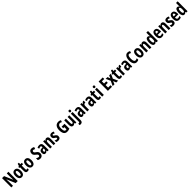

<svg xmlns="http://www.w3.org/2000/svg" viewBox="1619 -5474 10428 10428"><g transform="rotate(-45 6833.0 -260.5)"><path d="M561 0H403L192 -500H188Q191 -431 192 -391Q193 -351 196 -315V0H70V-714H226L437 -225H440Q439 -271 438 -301.5Q437 -332 436 -355.5Q435 -379 434 -405V-714H561Z M1079 -274Q1079 -198 1058.5 -133.5Q1038 -69 992 -29.5Q946 10 870 10Q799 10 753.5 -29Q708 -68 686 -132.5Q664 -197 664 -274Q664 -357 685.5 -421Q707 -485 753 -520.5Q799 -556 872 -556Q966 -556 1022.5 -483.5Q1079 -411 1079 -274ZM794 -273Q794 -187 812.5 -146Q831 -105 872 -105Q912 -105 930 -145.5Q948 -186 948 -274Q948 -361 930 -401.5Q912 -442 872 -442Q831 -442 812.5 -402Q794 -362 794 -273Z M1351 -102Q1366 -102 1383 -106.5Q1400 -111 1422 -119V-15Q1400 -3 1370.5 3.5Q1341 10 1312 10Q1242 10 1210.5 -32.5Q1179 -75 1179 -162V-440H1125V-509L1189 -543L1220 -662H1307V-546H1415V-440H1307V-158Q1307 -102 1351 -102Z M1892 -274Q1892 -198 1871.5 -133.5Q1851 -69 1805 -29.5Q1759 10 1683 10Q1612 10 1566.5 -29Q1521 -68 1499 -132.5Q1477 -197 1477 -274Q1477 -357 1498.5 -421Q1520 -485 1566 -520.5Q1612 -556 1685 -556Q1779 -556 1835.5 -483.5Q1892 -411 1892 -274ZM1607 -273Q1607 -187 1625.5 -146Q1644 -105 1685 -105Q1725 -105 1743 -145.5Q1761 -186 1761 -274Q1761 -361 1743 -401.5Q1725 -442 1685 -442Q1644 -442 1625.5 -402Q1607 -362 1607 -273Z M2497 -200Q2497 -133 2470.5 -86Q2444 -39 2398.5 -14.5Q2353 10 2295 10Q2262 10 2219.5 0Q2177 -10 2137 -32V-173Q2178 -150 2217.5 -132.5Q2257 -115 2295 -115Q2333 -115 2348 -138.5Q2363 -162 2363 -193Q2363 -230 2337 -256Q2311 -282 2273 -312Q2258 -326 2236.5 -342.5Q2215 -359 2193.5 -382Q2172 -405 2157.5 -438.5Q2143 -472 2143 -519Q2142 -609 2191 -666.5Q2240 -724 2335 -724Q2369 -724 2408 -713Q2447 -702 2499 -676L2459 -558Q2417 -580 2391.5 -589Q2366 -598 2340 -598Q2311 -598 2294 -578Q2277 -558 2277 -526Q2277 -499 2286 -481Q2295 -463 2315 -447Q2335 -431 2365 -409Q2429 -367 2463 -319Q2497 -271 2497 -200Z M2759 -558Q2846 -558 2892.5 -509.5Q2939 -461 2939 -363V0H2845L2824 -73H2821Q2797 -31 2766 -10.5Q2735 10 2687 10Q2641 10 2613 -14.5Q2585 -39 2572.5 -79Q2560 -119 2560 -163Q2560 -250 2605.5 -292Q2651 -334 2739 -338L2811 -341V-370Q2811 -408 2796 -430.5Q2781 -453 2749 -453Q2723 -453 2696.5 -444Q2670 -435 2636 -416L2595 -512Q2673 -558 2759 -558ZM2773 -253Q2731 -251 2710.5 -227Q2690 -203 2690 -161Q2690 -125 2702.5 -109Q2715 -93 2739 -93Q2771 -93 2791 -123Q2811 -153 2811 -204V-255Z M3303 -556Q3370 -556 3408.5 -506.5Q3447 -457 3447 -362V0H3318V-325Q3318 -383 3306 -412.5Q3294 -442 3262 -442Q3220 -442 3203.5 -402Q3187 -362 3187 -264V0H3058V-546H3160L3173 -479H3183Q3201 -521 3233.5 -538.5Q3266 -556 3303 -556Z M3851 -160Q3851 -72 3802 -31Q3753 10 3670 10Q3632 10 3599 2.5Q3566 -5 3534 -20V-145Q3561 -128 3596 -114Q3631 -100 3668 -100Q3718 -100 3718 -149Q3718 -161 3715 -172Q3712 -183 3696 -197.5Q3680 -212 3641 -233Q3585 -264 3559.5 -303Q3534 -342 3534 -405Q3534 -476 3577.5 -516Q3621 -556 3700 -556Q3739 -556 3774 -546.5Q3809 -537 3847 -514L3809 -409Q3784 -425 3762 -436.5Q3740 -448 3707 -448Q3663 -448 3663 -408Q3663 -396 3667.5 -386Q3672 -376 3687.5 -363Q3703 -350 3737 -330Q3767 -310 3793.5 -287.5Q3820 -265 3835.5 -235Q3851 -205 3851 -160Z M4335 -401H4557V-30Q4506 -10 4459 0Q4412 10 4356 10Q4268 10 4211.5 -35Q4155 -80 4128 -163Q4101 -246 4101 -359Q4101 -470 4135 -552Q4169 -634 4234.5 -679Q4300 -724 4395 -724Q4439 -724 4481.5 -711.5Q4524 -699 4560 -678L4520 -567Q4494 -586 4463 -596.5Q4432 -607 4399 -607Q4332 -607 4287 -544.5Q4242 -482 4242 -355Q4242 -284 4253 -228Q4264 -172 4289.5 -140Q4315 -108 4357 -108Q4380 -108 4392 -110.5Q4404 -113 4421 -117V-281H4335Z M5065 -546V0H4965L4950 -70H4943Q4905 10 4822 10Q4749 10 4713 -43Q4677 -96 4677 -191V-546H4805V-228Q4805 -166 4817.5 -135.5Q4830 -105 4858 -105Q4907 -105 4922 -147Q4937 -189 4937 -268V-546Z M5181 -687Q5181 -761 5252 -761Q5288 -761 5304.5 -742Q5321 -723 5321 -687Q5321 -614 5252 -614Q5181 -614 5181 -687ZM5162 240Q5143 240 5123.5 237.5Q5104 235 5086 229V119Q5112 127 5136 127Q5187 127 5187 53V-546H5316V60Q5316 153 5275.5 196Q5235 239 5162 240Z M5607 -558Q5694 -558 5740.5 -509.5Q5787 -461 5787 -363V0H5693L5672 -73H5669Q5645 -31 5614 -10.5Q5583 10 5535 10Q5489 10 5461 -14.5Q5433 -39 5420.5 -79Q5408 -119 5408 -163Q5408 -250 5453.5 -292Q5499 -334 5587 -338L5659 -341V-370Q5659 -408 5644 -430.5Q5629 -453 5597 -453Q5571 -453 5544.5 -444Q5518 -435 5484 -416L5443 -512Q5521 -558 5607 -558ZM5621 -253Q5579 -251 5558.5 -227Q5538 -203 5538 -161Q5538 -125 5550.5 -109Q5563 -93 5587 -93Q5619 -93 5639 -123Q5659 -153 5659 -204V-255Z M6148 -556Q6154 -556 6162.5 -555.5Q6171 -555 6183 -552L6174 -414Q6168 -417 6158.5 -418Q6149 -419 6147 -419Q6089 -419 6062 -381Q6035 -343 6036 -279V0H5907V-546H6006L6024 -457H6030Q6046 -495 6075.5 -525.5Q6105 -556 6148 -556Z M6418 -558Q6505 -558 6551.5 -509.5Q6598 -461 6598 -363V0H6504L6483 -73H6480Q6456 -31 6425 -10.5Q6394 10 6346 10Q6300 10 6272 -14.5Q6244 -39 6231.5 -79Q6219 -119 6219 -163Q6219 -250 6264.5 -292Q6310 -334 6398 -338L6470 -341V-370Q6470 -408 6455 -430.5Q6440 -453 6408 -453Q6382 -453 6355.5 -444Q6329 -435 6295 -416L6254 -512Q6332 -558 6418 -558ZM6432 -253Q6390 -251 6369.5 -227Q6349 -203 6349 -161Q6349 -125 6361.5 -109Q6374 -93 6398 -93Q6430 -93 6450 -123Q6470 -153 6470 -204V-255Z M6895 -102Q6910 -102 6927 -106.5Q6944 -111 6966 -119V-15Q6944 -3 6914.5 3.5Q6885 10 6856 10Q6786 10 6754.5 -32.5Q6723 -75 6723 -162V-440H6669V-509L6733 -543L6764 -662H6851V-546H6959V-440H6851V-158Q6851 -102 6895 -102Z M7112 -761Q7149 -761 7165 -742Q7181 -723 7181 -687Q7181 -614 7112 -614Q7042 -614 7042 -687Q7042 -761 7112 -761ZM7176 -546V0H7047V-546Z M7804 0H7487V-714H7804V-598H7621V-429H7791V-312H7621V-117H7804Z M7984 -280 7860 -546H7999L8064 -382L8128 -546H8267L8145 -279L8272 0H8133L8061 -177L7992 0H7855Z M8513 -102Q8528 -102 8545 -106.5Q8562 -111 8584 -119V-15Q8562 -3 8532.5 3.5Q8503 10 8474 10Q8404 10 8372.5 -32.5Q8341 -75 8341 -162V-440H8287V-509L8351 -543L8382 -662H8469V-546H8577V-440H8469V-158Q8469 -102 8513 -102Z M8907 -556Q8913 -556 8921.5 -555.5Q8930 -555 8942 -552L8933 -414Q8927 -417 8917.5 -418Q8908 -419 8906 -419Q8848 -419 8821 -381Q8794 -343 8795 -279V0H8666V-546H8765L8783 -457H8789Q8805 -495 8834.5 -525.5Q8864 -556 8907 -556Z M9177 -558Q9264 -558 9310.5 -509.5Q9357 -461 9357 -363V0H9263L9242 -73H9239Q9215 -31 9184 -10.5Q9153 10 9105 10Q9059 10 9031 -14.5Q9003 -39 8990.5 -79Q8978 -119 8978 -163Q8978 -250 9023.5 -292Q9069 -334 9157 -338L9229 -341V-370Q9229 -408 9214 -430.5Q9199 -453 9167 -453Q9141 -453 9114.5 -444Q9088 -435 9054 -416L9013 -512Q9091 -558 9177 -558ZM9191 -253Q9149 -251 9128.5 -227Q9108 -203 9108 -161Q9108 -125 9120.5 -109Q9133 -93 9157 -93Q9189 -93 9209 -123Q9229 -153 9229 -204V-255Z M9720 -607Q9678 -607 9652 -574Q9626 -541 9614 -484Q9602 -427 9602 -355Q9602 -235 9631 -171.5Q9660 -108 9720 -108Q9750 -108 9780 -118Q9810 -128 9847 -146V-26Q9782 10 9704 10Q9588 10 9525 -85.5Q9462 -181 9462 -356Q9462 -463 9491 -546Q9520 -629 9574.5 -676.5Q9629 -724 9708 -724Q9751 -724 9789.5 -711.5Q9828 -699 9866 -677L9828 -563Q9798 -582 9770.5 -594.5Q9743 -607 9720 -607Z M10343 -274Q10343 -198 10322.5 -133.5Q10302 -69 10256 -29.5Q10210 10 10134 10Q10063 10 10017.5 -29Q9972 -68 9950 -132.5Q9928 -197 9928 -274Q9928 -357 9949.5 -421Q9971 -485 10017 -520.5Q10063 -556 10136 -556Q10230 -556 10286.5 -483.5Q10343 -411 10343 -274ZM10058 -273Q10058 -187 10076.5 -146Q10095 -105 10136 -105Q10176 -105 10194 -145.5Q10212 -186 10212 -274Q10212 -361 10194 -401.5Q10176 -442 10136 -442Q10095 -442 10076.5 -402Q10058 -362 10058 -273Z M10682 -556Q10749 -556 10787.5 -506.5Q10826 -457 10826 -362V0H10697V-325Q10697 -383 10685 -412.5Q10673 -442 10641 -442Q10599 -442 10582.5 -402Q10566 -362 10566 -264V0H10437V-546H10539L10552 -479H10562Q10580 -521 10612.5 -538.5Q10645 -556 10682 -556Z M11081 10Q11003 10 10961 -65Q10919 -140 10919 -274Q10919 -407 10960.5 -481.5Q11002 -556 11076 -556Q11115 -556 11147 -536.5Q11179 -517 11200 -476H11205Q11203 -506 11200.5 -527Q11198 -548 11198 -569V-760H11326V0H11223L11205 -60H11198Q11173 -24 11147 -7Q11121 10 11081 10ZM11120 -98Q11160 -98 11178.5 -136Q11197 -174 11198 -256V-288Q11198 -370 11179 -407.5Q11160 -445 11119 -445Q11049 -445 11049 -275Q11049 -98 11120 -98Z M11617 -555Q11709 -555 11758.5 -488.5Q11808 -422 11808 -310V-237H11546Q11547 -164 11572 -129Q11597 -94 11645 -94Q11681 -94 11713.5 -104.5Q11746 -115 11783 -138V-28Q11750 -8 11713 1Q11676 10 11636 10Q11521 10 11470.5 -65.5Q11420 -141 11420 -270Q11420 -409 11470 -482Q11520 -555 11617 -555ZM11616 -455Q11586 -455 11566.5 -426.5Q11547 -398 11546 -330H11688Q11688 -388 11670 -421.5Q11652 -455 11616 -455Z M12142 -556Q12209 -556 12247.5 -506.5Q12286 -457 12286 -362V0H12157V-325Q12157 -383 12145 -412.5Q12133 -442 12101 -442Q12059 -442 12042.5 -402Q12026 -362 12026 -264V0H11897V-546H11999L12012 -479H12022Q12040 -521 12072.5 -538.5Q12105 -556 12142 -556Z M12690 -160Q12690 -72 12641 -31Q12592 10 12509 10Q12471 10 12438 2.5Q12405 -5 12373 -20V-145Q12400 -128 12435 -114Q12470 -100 12507 -100Q12557 -100 12557 -149Q12557 -161 12554 -172Q12551 -183 12535 -197.5Q12519 -212 12480 -233Q12424 -264 12398.5 -303Q12373 -342 12373 -405Q12373 -476 12416.5 -516Q12460 -556 12539 -556Q12578 -556 12613 -546.5Q12648 -537 12686 -514L12648 -409Q12623 -425 12601 -436.5Q12579 -448 12546 -448Q12502 -448 12502 -408Q12502 -396 12506.5 -386Q12511 -376 12526.5 -363Q12542 -350 12576 -330Q12606 -310 12632.5 -287.5Q12659 -265 12674.5 -235Q12690 -205 12690 -160Z M12945 -555Q13037 -555 13086.5 -488.5Q13136 -422 13136 -310V-237H12874Q12875 -164 12900 -129Q12925 -94 12973 -94Q13009 -94 13041.5 -104.5Q13074 -115 13111 -138V-28Q13078 -8 13041 1Q13004 10 12964 10Q12849 10 12798.5 -65.5Q12748 -141 12748 -270Q12748 -409 12798 -482Q12848 -555 12945 -555ZM12944 -455Q12914 -455 12894.5 -426.5Q12875 -398 12874 -330H13016Q13016 -388 12998 -421.5Q12980 -455 12944 -455Z M13361 10Q13283 10 13241 -65Q13199 -140 13199 -274Q13199 -407 13240.5 -481.5Q13282 -556 13356 -556Q13395 -556 13427 -536.5Q13459 -517 13480 -476H13485Q13483 -506 13480.5 -527Q13478 -548 13478 -569V-760H13606V0H13503L13485 -60H13478Q13453 -24 13427 -7Q13401 10 13361 10ZM13400 -98Q13440 -98 13458.5 -136Q13477 -174 13478 -256V-288Q13478 -370 13459 -407.5Q13440 -445 13399 -445Q13329 -445 13329 -275Q13329 -98 13400 -98Z"/></g></svg>

Font: Noto Sans Gujarati ExtraCondensed
Style: Bold
Weight: 700
Width: 2
Designer: Jelle Bosma - Monotype Design Team, Universal Thirst
Foundry: Monotype Imaging Inc.
Version: Version 2.106; ttfautohint (v1.8.4.7-5d5b)